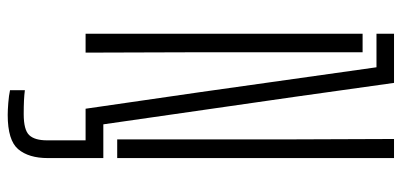

<svg xmlns="http://www.w3.org/2000/svg" viewBox="-292 -548 1042 498"><g transform="rotate(90 229.0 -299.0)"><path d="M278 202Q266 202 246.8 200.5Q227.5 199 214 196V157.5Q225.5 159 240.8 159.8Q256 160.5 276 160.5Q317 160.5 330.5 146.2Q344 132 344 100V-23H390V98Q390 147.5 367 174.8Q344 202 278 202ZM262 0 219 -297 154.5 -754.5H67.5V-800H195L231 -543.5L302.5 -46H390V0ZM67.5 0V-718.5H115.5V-303.5L116.5 0ZM341.5 -82V-541.5L340.5 -800H390V-82Z"/></g></svg>

Font: Big Shoulders Stencil Text Thin ExtraLight
Style: Regular
Weight: 250
Version: Version 2.001